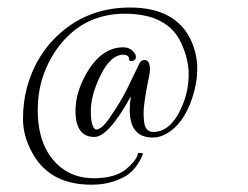

<svg xmlns="http://www.w3.org/2000/svg" viewBox="-20 -450 674 521"><path d="M236 -78.4Q184.8 -78.4 184.8 -149.6Q184.8 -196 212 -246.4Q253.6 -321.6 314.4 -321.6Q330.4 -321.6 339.6 -312.4Q348.8 -303.2 348.8 -296Q348.8 -288.8 344 -286.4Q339.2 -284 334.8 -284.4Q330.4 -284.8 330.4 -288Q330.4 -301.6 314.4 -301.6Q281.6 -301.6 254.4 -248.8Q226.4 -192.8 226.4 -148.8Q226.4 -104.8 240 -98.4Q256 -98.4 277.6 -130.4Q309.6 -176.8 325.6 -210.4L354.4 -269.6Q360 -283.2 364.4 -285.2Q368.8 -287.2 372.8 -287.2Q381.6 -287.2 385.2 -276Q388.8 -264.8 384.8 -244.4Q380.8 -224 378.4 -212Q376 -200 372.8 -178.4Q369.6 -156.8 369.6 -144.4Q369.6 -132 371.2 -118.4Q374.4 -92 396 -92Q448 -92 478.4 -172.8Q492 -208.8 492 -248.8Q492 -288.8 472 -332.8Q435.2 -412.8 318.8 -412.8Q202.4 -412.8 133.6 -316Q82.4 -242.4 82.4 -152Q82.4 -46.4 144.8 4Q181.6 33.6 234.4 33.6Q291.2 33.6 321.6 9.6Q347.2 -12 352.8 -28L355.2 -35.2L368 -34.4Q364.8 -21.6 354.4 -5.6Q344 10.4 330 21.6Q316 32.8 289.2 42Q262.4 51.2 228 51.2Q115.2 51.2 68 -34.4Q42.4 -80.8 42.4 -126.4Q42.4 -172 52.8 -211.2Q80.8 -315.2 164 -376.8Q236.8 -429.6 332.8 -429.6Q458.4 -429.6 499.2 -338.4Q515.2 -302.4 515.2 -263.6Q515.2 -224.8 501.6 -184Q477.6 -112 430.4 -86.4Q412.8 -76.8 394.4 -76.8Q332 -76.8 332 -152Q332 -168.8 335.2 -188.8Q274.4 -78.4 236 -78.4Z"/></svg>

Font: Rouge Script
Style: Regular
Weight: 400
Designer: Sabrina Mariela Lopez
Foundry: Typesenses
Version: Version 1.003